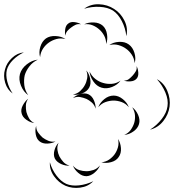

<svg xmlns="http://www.w3.org/2000/svg" viewBox="-93 -712 837 924"><path d="M312 -670Q343 -693 383.5 -691.5Q424 -690 456 -669Q488 -649 506 -612.5Q524 -576 515 -538Q511 -576 493.5 -610Q476 -644 451 -661Q425 -677 387 -679Q349 -681 312 -670ZM222 -540Q218 -554 221 -572.5Q224 -591 236 -599Q247 -608 266 -605.5Q285 -603 297 -595Q282 -598 270.5 -592.5Q259 -587 250 -580Q240 -573 231.5 -563.5Q223 -554 222 -540ZM312 -595Q332 -605 358.5 -604Q385 -603 402 -588Q418 -573 422 -547Q426 -521 418 -500Q418 -522 408.5 -540Q399 -558 385 -570Q372 -582 353.5 -590Q335 -598 312 -595ZM100 -437Q93 -460 101 -486.5Q109 -513 128 -527Q147 -540 175 -538.5Q203 -537 222 -524Q199 -530 178 -524Q157 -518 142 -507Q126 -496 114 -478Q102 -460 100 -437ZM433 -495Q452 -509 480 -510.5Q508 -512 527 -498Q546 -484 554 -457.5Q562 -431 555 -408Q553 -431 541 -449Q529 -467 513 -478Q498 -489 477 -495Q456 -501 433 -495ZM-32 -262Q-58 -280 -68 -313.5Q-78 -347 -69 -378Q-61 -409 -35.5 -433Q-10 -457 22 -460Q-8 -446 -30.5 -423.5Q-53 -401 -60 -376Q-66 -351 -58 -319.5Q-50 -288 -32 -262ZM43 -254Q20 -270 8 -299.5Q-4 -329 3 -356Q11 -383 36 -402.5Q61 -422 89 -425Q64 -413 48 -392Q32 -371 26 -350Q21 -328 24 -302Q27 -276 43 -254ZM564 -394Q571 -382 572.5 -363Q574 -344 564 -333Q554 -322 535.5 -320.5Q517 -319 503 -324Q518 -324 528 -332Q538 -340 546 -349Q554 -358 560.5 -369Q567 -380 564 -394ZM322 -373Q336 -358 341 -333Q346 -308 336 -290Q326 -272 302.5 -262.5Q279 -253 258 -257Q279 -261 293 -274Q307 -287 315 -302Q323 -316 326.5 -335Q330 -354 322 -373ZM487 -324Q473 -304 446.5 -293.5Q420 -283 396 -290Q372 -297 356 -320.5Q340 -344 338 -368Q348 -346 366 -332Q384 -318 403 -313Q422 -307 444.5 -308.5Q467 -310 487 -324ZM662 -331Q696 -313 712 -275Q728 -237 723 -199Q718 -161 692.5 -129Q667 -97 629 -88Q662 -109 685.5 -139.5Q709 -170 713 -200Q718 -231 703 -266.5Q688 -302 662 -331ZM258 -240Q272 -253 294 -259.5Q316 -266 333 -258Q350 -250 359 -229Q368 -208 367 -189Q362 -207 349 -218.5Q336 -230 323 -236Q309 -242 292.5 -245Q276 -248 258 -240ZM380 -196Q388 -218 409 -235Q430 -252 454 -252Q477 -252 498 -235Q519 -218 527 -196Q512 -214 492 -221Q472 -228 454 -228Q435 -228 415 -221Q395 -214 380 -196ZM72 -120Q53 -122 34 -135.5Q15 -149 11 -167Q6 -185 17 -205.5Q28 -226 43 -237Q32 -222 31.5 -204.5Q31 -187 34 -173Q38 -158 46.5 -143Q55 -128 72 -120ZM543 -196Q561 -183 571.5 -159.5Q582 -136 576 -115Q570 -94 548.5 -79Q527 -64 505 -63Q525 -71 536.5 -87.5Q548 -104 553 -121Q558 -138 556.5 -158Q555 -178 543 -196ZM174 -31Q158 -22 135 -21Q112 -20 97 -32Q83 -43 79 -65.5Q75 -88 81 -106Q81 -87 91 -73.5Q101 -60 112 -50Q124 -41 139.5 -34.5Q155 -28 174 -31ZM475 -43Q487 -25 489 0.5Q491 26 478 44Q466 62 441 68.5Q416 75 395 69Q417 67 433 55.5Q449 44 459 30Q469 16 474.5 -3Q480 -22 475 -43ZM242 85Q223 87 201.5 77.5Q180 68 171 51Q163 34 169 11.5Q175 -11 189 -25Q181 -8 183.5 9.5Q186 27 193 41Q200 54 211.5 67Q223 80 242 85ZM356 160Q331 186 293 191Q255 196 222 182Q189 167 167 136Q145 105 147 69Q157 104 178.5 132.5Q200 161 226 173Q252 184 287.5 180Q323 176 356 160ZM388 84Q381 103 362 119Q343 135 323 136Q302 136 283.5 120Q265 104 258 85Q271 101 288.5 106.5Q306 112 323 112Q339 112 357 106Q375 100 388 84Z"/></svg>

Font: Rubik Puddles
Style: Regular
Weight: 400
Designer: Hubert and Fischer, NaN
Foundry: Hubert and Fischer, NaN
Version: Version 2.200